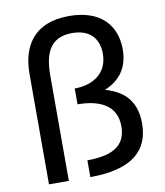

<svg xmlns="http://www.w3.org/2000/svg" viewBox="-86 -848 792 919"><g transform="rotate(-10 310.0 -388.5)"><path d="M537.5 -576C537 -686.5 471 -777 311 -777C139.5 -777 77.5 -670 77.5 -536.5V0H174V-510C174 -612 199.5 -694 311.5 -694C410 -694 440 -632.5 440 -571C440 -476.5 367.5 -430.5 278.5 -430.5V-353.5C375.5 -353.5 467 -322 467 -214.5C467 -130 416 -81.5 278.5 -81.5V0C486 0 567 -81 567 -210.5C567 -329.5 498 -377.5 419.5 -399C483.5 -425 537.5 -476.5 537.5 -576Z"/></g></svg>

Font: Monaspace Neon
Style: Regular
Weight: 400
Designer: Riley Cran & the Lettermatic Team
Foundry: Lettermatic
Version: Version 1.200 (Monaspace Neon)